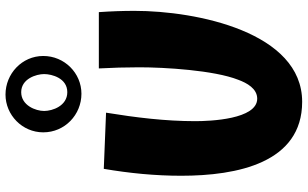

<svg xmlns="http://www.w3.org/2000/svg" viewBox="-220 -820 1064 663"><g transform="rotate(-90 311.5 -488.0)"><path d="M260.3 -867.2C260.3 -896 279.3 -946.3 325.2 -946.3C371.6 -946.3 387.7 -894 387.7 -867.2C387.7 -840.3 373.5 -787.1 325.2 -787.1C277.8 -787.1 260.3 -838.4 260.3 -867.2ZM36.6 -394C36.6 -200.2 81.1 23.9 292 23.9C532.2 23.9 606 -339.8 606 -554.7C606 -595.7 604.5 -637.2 601.6 -678.2H407.2C409.7 -631.8 411.1 -585.4 411.1 -539.1C411.1 -450.7 400.9 -280.8 368.2 -197.3C356.9 -166.5 337.4 -131.3 302.7 -131.3C231.4 -131.3 225.1 -294.4 225.1 -345.2C225.1 -448.7 237.8 -551.3 254.4 -653.3L60.5 -661.1C45.4 -573.2 36.6 -483.4 36.6 -394ZM186.5 -870.1C186.5 -795.9 247.1 -738.3 319.8 -738.3C391.1 -738.3 450.2 -796.9 450.2 -870.1C450.2 -943.8 388.7 -1000.5 316.9 -1000.5C246.6 -1000.5 186.5 -942.9 186.5 -870.1Z"/></g></svg>

Font: Luckiest Guy
Style: Regular
Weight: 400
Designer: Astigmatic (AOETI)
Foundry: Astigmatic (AOETI)
Version: Version 1.001